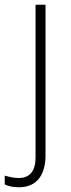

<svg xmlns="http://www.w3.org/2000/svg" viewBox="-62 -550 300 810"><path d="M18 240C90 240 130 192 130 105V-530H88V114C88 170 65 201 17 201C-1 201 -21 197 -42 191V228C-26 236 -6 240 18 240Z"/></svg>

Font: Kathrein 35 Thin
Style: Regular
Weight: 250
Designer: Lazydogs Typefoundry, based on Open Sans by Ascender Corporation
Foundry: Lazydogs Typefoundry
Version: Version 1.003;PS 001.003;hotconv 1.0.88;makeotf.lib2.5.64775